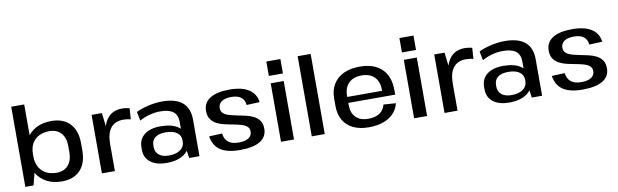

<svg xmlns="http://www.w3.org/2000/svg" viewBox="-46 -1239 5619 1746"><g transform="rotate(-10 2763.0 -366.5)"><path d="M418 9Q336 9 276 -23.5Q216 -56 182.5 -115Q149 -174 149 -255V-290Q149 -370 182 -428Q215 -486 274.5 -517.5Q334 -549 414 -549Q526 -549 587 -484.5Q648 -420 648 -303V-237Q648 -119 587.5 -55Q527 9 418 9ZM80 -740H200V-174L156 0H80ZM383 -77Q452 -77 490.5 -120.5Q529 -164 529 -241V-297Q529 -375 490 -418Q451 -461 383 -461Q298 -461 249 -413.5Q200 -366 200 -282V-261Q200 -176 249 -126.5Q298 -77 383 -77Z M787 -540H882L907 -331V0H787ZM879 -280Q879 -413 927.5 -481Q976 -549 1069 -549Q1086 -549 1103.5 -546.5Q1121 -544 1138 -540L1131 -439Q1099 -447 1063 -447Q986 -447 946.5 -397.5Q907 -348 907 -250Z M1565 -185V-338Q1565 -402 1526 -432.5Q1487 -463 1406 -463Q1357 -463 1307 -449.5Q1257 -436 1214 -412L1198 -495Q1229 -511 1269.5 -523Q1310 -535 1353.5 -542Q1397 -549 1436 -549Q1563 -549 1625.5 -496Q1688 -443 1688 -338V0H1593ZM1383 9Q1289 9 1235.5 -33Q1182 -75 1182 -150V-169Q1182 -245 1236 -287Q1290 -329 1387 -329Q1490 -329 1548.5 -288Q1607 -247 1607 -173V-153Q1607 -77 1547.5 -34Q1488 9 1383 9ZM1416 -54Q1484 -54 1522.5 -82Q1561 -110 1561 -158V-171Q1561 -216 1524 -241.5Q1487 -267 1421 -267Q1360 -267 1326 -242Q1292 -217 1292 -167V-155Q1292 -107 1325 -80.5Q1358 -54 1416 -54Z M2063 9Q1944 9 1882 -32.5Q1820 -74 1806 -162L1926 -167Q1933 -113 1966.5 -86.5Q2000 -60 2062 -60Q2121 -60 2153 -81Q2185 -102 2185 -140Q2185 -170 2165 -187Q2145 -204 2112.5 -213.5Q2080 -223 2041 -230Q2002 -237 1962.5 -246Q1923 -255 1890.5 -272Q1858 -289 1838 -318Q1818 -347 1818 -394Q1818 -469 1880 -509Q1942 -549 2062 -549Q2138 -549 2190.5 -531Q2243 -513 2274 -478Q2305 -443 2312 -389L2191 -384Q2187 -431 2155.5 -455.5Q2124 -480 2066 -480Q2008 -480 1976.5 -458.5Q1945 -437 1945 -397Q1945 -367 1965 -349.5Q1985 -332 2017.5 -322.5Q2050 -313 2089 -305.5Q2128 -298 2167.5 -289Q2207 -280 2239.5 -263.5Q2272 -247 2292 -218.5Q2312 -190 2312 -144Q2312 -69 2248.5 -30Q2185 9 2063 9Z M2561 -540V0H2441V-540ZM2566 -742V-609H2436V-742Z M2845 -740V0H2725V-740Z M3251 9Q3167 9 3107.5 -20Q3048 -49 3016.5 -104Q2985 -159 2985 -236V-304Q2985 -380 3018.5 -435Q3052 -490 3114.5 -519.5Q3177 -549 3263 -549Q3395 -549 3466.5 -480Q3538 -411 3538 -283V-242H3082V-297H3444L3426 -276V-311Q3426 -384 3383.5 -425.5Q3341 -467 3267 -467Q3191 -467 3148 -425Q3105 -383 3105 -309V-223Q3105 -148 3146 -108Q3187 -68 3260 -68Q3325 -68 3365.5 -95.5Q3406 -123 3417 -172L3531 -164Q3509 -80 3436 -35.5Q3363 9 3251 9Z M3790 -540V0H3670V-540ZM3795 -742V-609H3665V-742Z M3951 -540H4046L4071 -331V0H3951ZM4043 -280Q4043 -413 4091.5 -481Q4140 -549 4233 -549Q4250 -549 4267.5 -546.5Q4285 -544 4302 -540L4295 -439Q4263 -447 4227 -447Q4150 -447 4110.5 -397.5Q4071 -348 4071 -250Z M4729 -185V-338Q4729 -402 4690 -432.5Q4651 -463 4570 -463Q4521 -463 4471 -449.5Q4421 -436 4378 -412L4362 -495Q4393 -511 4433.5 -523Q4474 -535 4517.5 -542Q4561 -549 4600 -549Q4727 -549 4789.5 -496Q4852 -443 4852 -338V0H4757ZM4547 9Q4453 9 4399.5 -33Q4346 -75 4346 -150V-169Q4346 -245 4400 -287Q4454 -329 4551 -329Q4654 -329 4712.5 -288Q4771 -247 4771 -173V-153Q4771 -77 4711.5 -34Q4652 9 4547 9ZM4580 -54Q4648 -54 4686.5 -82Q4725 -110 4725 -158V-171Q4725 -216 4688 -241.5Q4651 -267 4585 -267Q4524 -267 4490 -242Q4456 -217 4456 -167V-155Q4456 -107 4489 -80.5Q4522 -54 4580 -54Z M5227 9Q5108 9 5046 -32.5Q4984 -74 4970 -162L5090 -167Q5097 -113 5130.5 -86.5Q5164 -60 5226 -60Q5285 -60 5317 -81Q5349 -102 5349 -140Q5349 -170 5329 -187Q5309 -204 5276.5 -213.5Q5244 -223 5205 -230Q5166 -237 5126.5 -246Q5087 -255 5054.5 -272Q5022 -289 5002 -318Q4982 -347 4982 -394Q4982 -469 5044 -509Q5106 -549 5226 -549Q5302 -549 5354.5 -531Q5407 -513 5438 -478Q5469 -443 5476 -389L5355 -384Q5351 -431 5319.5 -455.5Q5288 -480 5230 -480Q5172 -480 5140.5 -458.5Q5109 -437 5109 -397Q5109 -367 5129 -349.5Q5149 -332 5181.5 -322.5Q5214 -313 5253 -305.5Q5292 -298 5331.5 -289Q5371 -280 5403.5 -263.5Q5436 -247 5456 -218.5Q5476 -190 5476 -144Q5476 -69 5412.5 -30Q5349 9 5227 9Z"/></g></svg>

Font: Pathway Extreme 72pt SemiBold
Style: Regular
Weight: 600
Designer: Eduardo Rodriguez Tunni
Foundry: Eduardo Rodriguez Tunni
Version: Version 1.001;gftools[0.9.26]